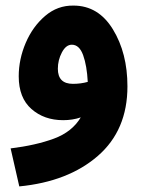

<svg xmlns="http://www.w3.org/2000/svg" viewBox="-20 -437 520 687"><path d="M436 -128Q436 -247 384 -332Q332 -417 243 -417Q186 -418 141.5 -380Q97 -342 72 -283.5Q47 -225 47 -164Q47 -87 92.5 -47Q138 -7 206 -7Q240 -7 269 -17Q238 35 173 59Q108 83 18 94L49 230Q224 213 330 121Q436 29 436 -128ZM187 -191Q187 -222 201.5 -249.5Q216 -277 237 -277Q264 -277 277.5 -239.5Q291 -202 294 -144Q269 -137 241 -137Q187 -137 187 -191Z"/></svg>

Font: Noto Sans Arabic Condensed Extra
Style: Regular
Weight: 800
Width: 3
Designer: Nadine Chahine - Monotype Design Team
Foundry: Monotype Imaging Inc.
Version: Version 1.902